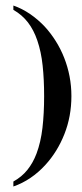

<svg xmlns="http://www.w3.org/2000/svg" viewBox="-20 -530 298 701"><path d="M28.8 132.8Q59.6 115.7 80.1 90.1Q100.6 64.5 113.3 30.8Q128.9 -10.7 135 -63Q141.1 -115.2 141.1 -179.2Q141.1 -239.7 135.7 -290.3Q130.4 -340.8 116.2 -382.3Q103.5 -419.9 82.3 -447.8Q61 -475.6 28.8 -494.1V-509.8Q61 -498.5 89.8 -478.8Q118.7 -459 143.6 -432.6Q165.5 -408.7 183.6 -379.9Q201.7 -351.1 214.4 -318.8Q227.1 -286.6 233.9 -251.5Q240.7 -216.3 240.7 -179.2Q240.7 -105 215.1 -40.3Q189.5 24.4 145.5 72.3Q120.6 99.6 91.1 119.6Q61.5 139.6 28.8 150.9Z"/></svg>

Font: Scheherazade
Style: Bold
Weight: 700
Version: Version 2.100 (build 932/914)